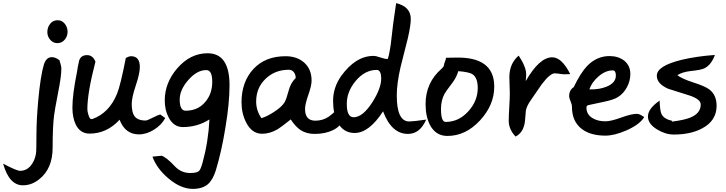

<svg xmlns="http://www.w3.org/2000/svg" viewBox="-177 -819 4660 1233"><path d="M127 -613Q127 -643 145 -666Q163 -689 193 -689Q221 -689 239 -666.5Q257 -644 257 -615Q257 -586 238.5 -564Q220 -542 191 -542Q164 -542 145.5 -563.5Q127 -585 127 -613ZM-30 371Q-118 371 -157 232Q-70 278 -48 278Q-6 278 22 243Q46 213 54 168Q57 151 57 51Q57 -49 69 -179Q83 -329 104 -402Q119 -452 156 -452Q179 -452 205 -432Q217 -395 217 -378Q217 -329 197 -229Q173 -104 170 -76Q161 -5 161 129.5Q161 264 75 332Q27 371 -30 371Z M591 -50Q509 39 398 39Q339 39 310 -18Q288 -63 288 -128Q288 -212 318 -360Q321 -384 331 -429Q342 -465 382 -465Q419 -465 436 -423Q384 -224 384 -118Q384 -102 391 -81Q399 -54 410 -54Q414 -54 417 -55Q525 -94 575 -218Q597 -272 631 -447Q652 -458 665 -458Q721 -458 721 -388Q721 -347 695 -270Q669 -193 669 -152Q669 -98 686 -74Q707 -45 758 -45Q768 -45 801 -62Q839 -81 852 -84L884 -61Q861 -17 812.5 13.5Q764 44 715 44Q627 44 591 -50Z M1061 394Q984 394 905 327Q830 264 802 187L861 181Q894 193 945 248Q986 292 1044 292Q1087 292 1101 279Q1112 269 1124 225Q1161 90 1168 -52Q1091 -3 997 -3Q939 -3 907 -63Q881 -111 881 -174Q881 -287 961 -380Q1045 -477 1156 -477Q1297 -477 1297 -272Q1297 -155 1270 4Q1246 153 1209 275Q1190 336 1158 364Q1123 394 1061 394ZM977 -180Q977 -108 1015 -108Q1093 -108 1140 -163Q1186 -215 1186 -294Q1186 -369 1148 -369Q1088 -369 1032.5 -305.5Q977 -242 977 -180Z M1690 -52Q1629 -3 1606 11Q1556 40 1506 40Q1441 40 1404 -32Q1374 -90 1374 -162Q1374 -293 1450 -375.5Q1526 -458 1657 -458Q1731 -458 1777.5 -416Q1824 -374 1824 -301Q1824 -269 1803 -209.5Q1782 -150 1782 -119Q1782 -44 1848 -44Q1895 -44 1933 -69Q1946 -77 2001 -126L2024 -99Q2027 -85 2027 -77Q2027 -16 1963 16Q1912 41 1844 41Q1792 41 1754 17Q1722 -4 1690 -52ZM1468 -167Q1468 -109 1502 -60Q1540 -72 1584 -101Q1633 -133 1651 -163Q1662 -182 1678 -241Q1690 -287 1722 -318Q1722 -340 1710 -355.5Q1698 -371 1677 -371Q1589 -371 1528.5 -313Q1468 -255 1468 -167Z M2283 -104Q2193 35 2100 35Q2027 35 1990 -35Q1962 -91 1962 -171Q1962 -257 2014 -331Q2107 -460 2222 -460Q2237 -460 2266 -450Q2295 -440 2311 -440Q2318 -440 2332 -531Q2337 -576 2348 -667Q2355 -711 2367 -799Q2461 -776 2461 -697Q2461 -656 2442 -573Q2419 -482 2396 -391Q2371 -284 2371 -206Q2371 -39 2451 -39Q2476 -39 2560 -51Q2520 41 2443 41Q2337 41 2283 -104ZM2050 -152Q2050 -66 2094 -66Q2152 -66 2214 -162Q2271 -252 2271 -314Q2271 -370 2242 -370Q2166 -370 2106 -298Q2050 -230 2050 -152Z M2556 -150Q2556 -288 2658 -377Q2674 -392 2674 -401Q2674 -407 2681 -424.5Q2688 -442 2687 -448L2744 -449Q2997 -457 2997 -263Q2997 -144 2905 -45Q2813 54 2696 54Q2622 54 2585 -15Q2556 -70 2556 -150ZM2655 -119Q2655 -36 2685 -36Q2768 -36 2829.5 -103Q2891 -170 2891 -254Q2891 -318 2859 -341Q2836 -357 2766 -362Q2755 -322 2725 -283Q2684 -229 2678 -217Q2655 -175 2655 -119Z M3385 -348Q3355 -348 3300 -275Q3265 -224 3230 -173Q3205 -137 3200 -108Q3197 -73 3194 -38Q3185 32 3134 58Q3090 12 3090 -44Q3090 -73 3093.5 -131.5Q3097 -190 3097 -220Q3097 -237 3095.5 -271.5Q3094 -306 3094 -323Q3094 -411 3154 -462Q3202 -389 3202 -342Q3202 -326 3199 -298Q3287 -451 3369 -451Q3431 -451 3485 -343Q3447 -342 3447 -342Q3437 -342 3416.5 -345Q3396 -348 3385 -348Z M3478 -200Q3478 -241 3507 -259Q3552 -352 3594 -396Q3656 -459 3737 -459Q3793 -459 3831 -430Q3871 -398 3871 -344Q3871 -300 3849.5 -259.5Q3828 -219 3792 -196Q3764 -178 3700 -165Q3604 -145 3602 -144Q3589 -141 3589 -129Q3589 -83 3629 -60Q3662 -40 3711 -40Q3746 -40 3812 -64Q3878 -88 3914 -88Q3930 -88 3960 -67Q3933 -21 3849 17Q3770 52 3711 52Q3615 52 3559 9Q3496 -39 3496 -133Q3496 -148 3487 -169Q3478 -190 3478 -200ZM3608 -245H3615Q3672 -244 3717 -262Q3778 -286 3778 -334Q3778 -367 3758 -367Q3712 -367 3667.5 -329Q3623 -291 3608 -245Z M4139 -38Q4222 -49 4256 -64Q4323 -91 4323 -148Q4323 -182 4250 -206Q4182 -228 4114 -249Q4041 -281 4041 -333Q4041 -396 4201 -435Q4298 -458 4414 -466Q4391 -402 4346 -380Q4323 -369 4259 -363Q4202 -356 4173 -336Q4202 -313 4277 -289Q4352 -265 4379 -244Q4425 -208 4425 -140Q4425 -43 4331 6Q4258 45 4150 45Q4097 45 4044 13Q3984 -23 3984 -71Q3984 -121 4059 -173Q4061 -108 4071 -87Q4086 -55 4139 -43Z"/></svg>

Font: Wortlaut AH
Style: SemiBold
Weight: 600
Designer: Andreas Höfeld
Foundry: Fontgrube AH
Version: Version 2.59